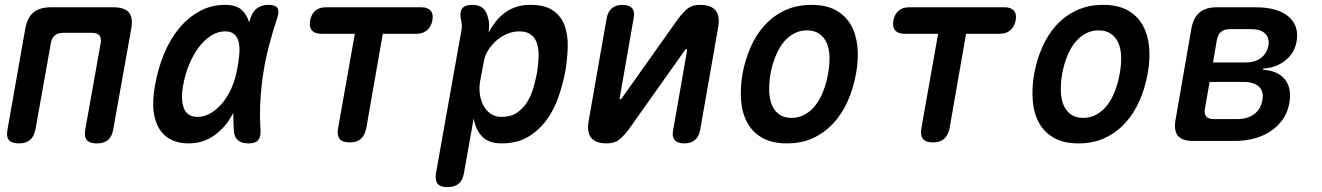

<svg xmlns="http://www.w3.org/2000/svg" viewBox="-20 -580 5440 790"><path d="M58 10Q28 10 16.5 -4Q5 -18 11 -48L84 -462Q92 -507 117.5 -528.5Q143 -550 189 -550H447Q493 -550 510.5 -528.5Q528 -507 520 -462L446 -48Q441 -18 424.5 -4Q408 10 378 10Q349 10 337 -4Q325 -18 331 -48L394 -401Q398 -424 389 -434.5Q380 -445 357 -445H241Q218 -445 205.5 -434.5Q193 -424 189 -401L126 -48Q120 -18 103.5 -4Q87 10 58 10Z M755 10Q719 10 689 -3Q659 -16 639 -44.5Q619 -73 612.5 -118.5Q606 -164 618 -230Q630 -298 655 -358.5Q680 -419 717 -463.5Q754 -508 801.5 -534Q849 -560 906 -560Q954 -560 977 -537Q997 -517 1005 -488Q1008 -497 1011 -507Q1021 -535 1039.5 -547.5Q1058 -560 1085 -560Q1113 -560 1121.5 -547Q1130 -534 1121 -507Q1102 -450 1087.5 -395Q1073 -340 1064 -283.5Q1055 -227 1051.5 -167.5Q1048 -108 1052 -42Q1053 -15 1041.5 -2.5Q1030 10 1002 10Q974 10 959 -3Q944 -16 942 -42Q940 -80 940 -115Q931 -99 922 -85Q892 -41 850.5 -15.5Q809 10 755 10ZM793 -99Q819 -99 844.5 -113Q870 -127 892.5 -153Q915 -179 932 -216.5Q949 -254 957 -302Q962 -329 964.5 -355.5Q967 -382 963 -403Q959 -424 946 -437.5Q933 -451 906 -451Q876 -451 848.5 -433.5Q821 -416 798 -385.5Q775 -355 758 -314Q741 -273 733 -226Q723 -168 737 -133.5Q751 -99 793 -99Z M1440 -441H1301Q1275 -441 1263 -455.5Q1251 -470 1256 -496Q1261 -522 1277.5 -536Q1294 -550 1320 -550H1714Q1740 -550 1752 -536Q1764 -522 1759 -496Q1754 -470 1737 -455.5Q1720 -441 1694 -441H1555L1487 -52Q1481 -23 1464.5 -8.5Q1448 6 1419 6Q1389 6 1377.5 -8.5Q1366 -23 1371 -52Z M1990 -446Q2003 -470 2019.5 -491Q2036 -512 2057 -527.5Q2078 -543 2104 -551.5Q2130 -560 2162 -560Q2221 -560 2254.5 -537.5Q2288 -515 2302.5 -476.5Q2317 -438 2316 -389Q2315 -340 2306 -286Q2296 -234 2278 -181.5Q2260 -129 2229 -86.5Q2198 -44 2153 -17Q2108 10 2043 10Q1991 10 1964 -18Q1937 -46 1929 -93L1889 132Q1884 162 1867 176Q1850 190 1821 190Q1792 190 1780.5 176Q1769 162 1774 132L1878 -452Q1881 -465 1880 -477.5Q1879 -490 1876 -503Q1871 -532 1882.5 -546Q1894 -560 1923 -560Q1952 -560 1967.5 -546Q1983 -532 1989 -503Q1993 -491 1992.5 -474.5Q1992 -458 1990 -446ZM2117 -451Q2092 -451 2067.5 -441Q2043 -431 2023 -413.5Q2003 -396 1988.5 -373Q1974 -350 1970 -323L1955 -243Q1951 -218 1954.5 -192.5Q1958 -167 1969 -146Q1980 -125 1999 -112Q2018 -99 2043 -99Q2081 -99 2106 -115.5Q2131 -132 2148 -158.5Q2165 -185 2174.5 -218Q2184 -251 2190 -283Q2195 -316 2196 -346.5Q2197 -377 2190 -400Q2183 -423 2165.5 -437Q2148 -451 2117 -451Z M2402 -82 2476 -504Q2481 -532 2497.5 -546Q2514 -560 2542 -560Q2569 -560 2581 -546Q2593 -532 2587 -504L2530 -178Q2529 -175 2529.5 -173.5Q2530 -172 2533 -172Q2535 -172 2536.5 -173.5Q2538 -175 2540 -178L2769 -501Q2789 -528 2808.5 -544Q2828 -560 2860 -560Q2906 -560 2924.5 -537Q2943 -514 2935 -468L2861 -46Q2856 -18 2839.5 -4Q2823 10 2795 10Q2768 10 2756 -4Q2744 -18 2750 -46L2807 -372Q2808 -375 2807 -376.5Q2806 -378 2804 -378Q2802 -378 2800.5 -376.5Q2799 -375 2797 -372L2568 -49Q2548 -22 2528.5 -6Q2509 10 2477 10Q2431 10 2412.5 -13Q2394 -36 2402 -82Z M3218 10Q3158 10 3118 -12Q3078 -34 3056 -73Q3034 -112 3029.5 -164Q3025 -216 3035 -276Q3046 -335 3069 -387Q3092 -439 3127.5 -477.5Q3163 -516 3211 -538Q3259 -560 3319 -560Q3379 -560 3419 -538Q3459 -516 3481 -477.5Q3503 -439 3508 -387.5Q3513 -336 3502 -276Q3491 -216 3468 -164Q3445 -112 3409 -73Q3373 -34 3325.5 -12Q3278 10 3218 10ZM3237 -95Q3267 -95 3292 -109Q3317 -123 3335.5 -147Q3354 -171 3367 -204Q3380 -237 3387 -276Q3394 -314 3393 -347Q3392 -380 3381.5 -403.5Q3371 -427 3351 -441Q3331 -455 3300 -455Q3270 -455 3245 -441Q3220 -427 3201.5 -403Q3183 -379 3170 -346Q3157 -313 3150 -275Q3144 -237 3145 -204Q3146 -171 3156.5 -147Q3167 -123 3186.5 -109Q3206 -95 3237 -95Z M3840 -441H3701Q3675 -441 3663 -455.5Q3651 -470 3656 -496Q3661 -522 3677.5 -536Q3694 -550 3720 -550H4114Q4140 -550 4152 -536Q4164 -522 4159 -496Q4154 -470 4137 -455.5Q4120 -441 4094 -441H3955L3887 -52Q3881 -23 3864.5 -8.5Q3848 6 3819 6Q3789 6 3777.5 -8.5Q3766 -23 3771 -52Z M4418 10Q4358 10 4318 -12Q4278 -34 4256 -73Q4234 -112 4229.5 -164Q4225 -216 4235 -276Q4246 -335 4269 -387Q4292 -439 4327.5 -477.5Q4363 -516 4411 -538Q4459 -560 4519 -560Q4579 -560 4619 -538Q4659 -516 4681 -477.5Q4703 -439 4708 -387.5Q4713 -336 4702 -276Q4691 -216 4668 -164Q4645 -112 4609 -73Q4573 -34 4525.5 -12Q4478 10 4418 10ZM4437 -95Q4467 -95 4492 -109Q4517 -123 4535.5 -147Q4554 -171 4567 -204Q4580 -237 4587 -276Q4594 -314 4593 -347Q4592 -380 4581.5 -403.5Q4571 -427 4551 -441Q4531 -455 4500 -455Q4470 -455 4445 -441Q4420 -427 4401.5 -403Q4383 -379 4370 -346Q4357 -313 4350 -275Q4344 -237 4345 -204Q4346 -171 4356.5 -147Q4367 -123 4386.5 -109Q4406 -95 4437 -95Z M4889 0Q4844 0 4826.5 -21.5Q4809 -43 4817 -88L4882 -462Q4890 -507 4915.5 -528.5Q4941 -550 4986 -550H5147Q5236 -550 5281 -512.5Q5326 -475 5315 -410Q5307 -362 5269 -331.5Q5231 -301 5178 -298L5177 -293Q5239 -289 5267.5 -252.5Q5296 -216 5285 -156Q5279 -120 5260 -91.5Q5241 -63 5211.5 -42.5Q5182 -22 5143.5 -11Q5105 0 5059 0ZM4957 -243 4938 -134Q4934 -112 4943 -101Q4952 -90 4974 -90H5070Q5113 -90 5140 -110Q5167 -130 5174 -167Q5181 -203 5160.5 -223Q5140 -243 5096 -243ZM5039 -460Q5017 -460 5004 -449Q4991 -438 4987 -416L4971 -323H5105Q5143 -323 5167.5 -341Q5192 -359 5199 -392Q5204 -424 5185.5 -442Q5167 -460 5129 -460Z"/></svg>

Font: Maple Mono NL SemiBold
Style: Italic
Weight: 600
Italic angle: -10°
Monospace: yes
Designer: subframe7536
Version: Version 7.000